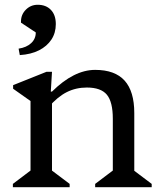

<svg xmlns="http://www.w3.org/2000/svg" viewBox="-20 -785 678 805"><path d="M379 0V-14L469 -82L453 -54V-287Q453 -358 428 -388Q403 -418 344 -418Q298 -418 259.5 -398.5Q221 -379 183 -335V-401H198Q290 -492 379 -492Q462 -492 502.5 -447Q543 -402 543 -311V-52L527 -81L616 -14V0ZM34 0V-14L124 -82L108 -52V-394L151 -331L35 -413V-428L175 -484H198L193 -401H198V-52L183 -81L272 -14V0ZM63 -554 58 -581Q91 -586 110.5 -604Q130 -622 130 -649L68 -690V-695Q68 -724 88.5 -744.5Q109 -765 138 -765Q173 -765 193.5 -743.5Q214 -722 214 -684Q214 -647 195.5 -619Q177 -591 143.5 -574Q110 -557 63 -554Z"/></svg>

Font: Platypi Light
Style: Regular
Weight: 300
Designer: David Sargent
Foundry: Bolt Cutter Type
Version: Version 1.200